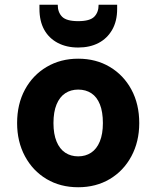

<svg xmlns="http://www.w3.org/2000/svg" viewBox="-20 -776 658 808"><path d="M309 12Q234 12 176 -22.5Q118 -57 85 -118.5Q52 -180 52 -258Q52 -338 85 -399Q118 -460 176.5 -494.5Q235 -529 309 -529Q384 -529 442 -494.5Q500 -460 533 -399Q566 -338 566 -258Q566 -180 533 -118.5Q500 -57 442 -22.5Q384 12 309 12ZM309 -118Q340 -118 363.5 -133.5Q387 -149 400 -180.5Q413 -212 413 -258Q413 -305 400.5 -336.5Q388 -368 364.5 -383.5Q341 -399 309 -399Q278 -399 254.5 -383.5Q231 -368 218 -336.5Q205 -305 205 -258Q205 -212 218 -180.5Q231 -149 254.5 -133.5Q278 -118 309 -118ZM309 -576Q260 -576 223 -595.5Q186 -615 166 -651Q146 -687 146 -739V-756H223Q223 -724 241.5 -705.5Q260 -687 309 -687Q358 -687 376.5 -705.5Q395 -724 395 -756H473V-738Q473 -687 452 -650.5Q431 -614 394.5 -595Q358 -576 309 -576Z"/></svg>

Font: DM Sans 11pt Black
Style: Regular
Weight: 900
Version: Version 4.004;gftools[0.9.30]